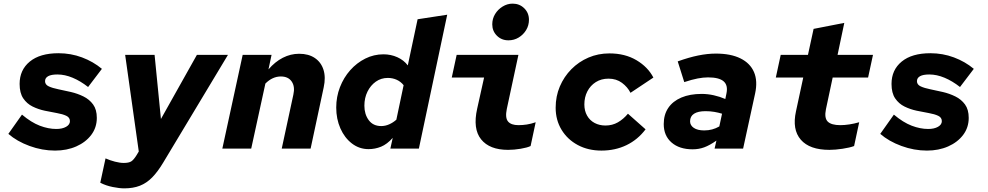

<svg xmlns="http://www.w3.org/2000/svg" viewBox="-20 -818 5440 1057"><path d="M283 11Q212 11 142.5 -14.5Q73 -40 26 -81L101 -187Q152 -144 199 -126Q246 -108 290 -108Q323 -108 344 -120Q365 -132 365 -151Q365 -171 345 -180.5Q325 -190 293.5 -195.5Q262 -201 226.5 -208.5Q191 -216 159.5 -231.5Q128 -247 108 -276.5Q88 -306 88 -356Q88 -433 144 -479Q200 -525 302 -525Q370 -525 431.5 -502Q493 -479 541 -439L465 -339Q423 -372 380 -390Q337 -408 296 -408Q262 -408 245 -398.5Q228 -389 228 -371Q228 -352 248.5 -342.5Q269 -333 301.5 -326.5Q334 -320 370.5 -311.5Q407 -303 439.5 -287Q472 -271 492.5 -243Q513 -215 513 -169Q513 -116 482.5 -75.5Q452 -35 400 -12Q348 11 283 11Z M664 219Q638 219 600.5 211.5Q563 204 532 188L561 54Q586 65 613 72Q640 79 661 79Q689 79 702.5 70.5Q716 62 732 36L744 16L669 -516H831L866 -163L1064 -516H1235L878 78Q848 128 817.5 159Q787 190 750 204.5Q713 219 664 219Z M1204 0 1316 -516H1475L1458 -436Q1494 -478 1537 -500Q1580 -522 1627 -522Q1679 -522 1713.5 -498.5Q1748 -475 1761 -433.5Q1774 -392 1762 -337L1690 0H1531L1595 -297Q1605 -341 1586 -369Q1567 -397 1526 -397Q1480 -397 1441 -358L1363 0Z M2009 3Q1958 3 1917.5 -28Q1877 -59 1854 -111Q1831 -163 1831 -226Q1831 -285 1851.5 -338Q1872 -391 1908 -431.5Q1944 -472 1991 -495.5Q2038 -519 2091 -519Q2132 -519 2167.5 -503Q2203 -487 2225 -458L2279 -712L2442 -737L2286 0H2129L2142 -59Q2111 -24 2078 -10.5Q2045 3 2009 3ZM1986 -236Q1986 -189 2010 -156.5Q2034 -124 2079 -124Q2101 -124 2122.5 -133.5Q2144 -143 2162 -159L2202 -349Q2186 -369 2163.5 -379Q2141 -389 2115 -389Q2078 -389 2049 -368.5Q2020 -348 2003 -313.5Q1986 -279 1986 -236Z M2779 -596Q2741 -596 2715.5 -621.5Q2690 -647 2690 -684Q2690 -715 2705.5 -740.5Q2721 -766 2747 -782Q2773 -798 2802 -798Q2840 -798 2866 -772.5Q2892 -747 2892 -709Q2892 -678 2876.5 -652.5Q2861 -627 2835.5 -611.5Q2810 -596 2779 -596ZM2777 7Q2675 7 2628.5 -51Q2582 -109 2607 -220L2645 -391H2467L2494 -516H2834L2770 -218Q2760 -169 2777 -149Q2794 -129 2834 -129Q2857 -129 2880 -132.5Q2903 -136 2929 -145L2901 -14Q2882 -5 2846 1Q2810 7 2777 7Z M3291 11Q3218 11 3161 -19.5Q3104 -50 3071.5 -103.5Q3039 -157 3039 -225Q3039 -288 3062 -342Q3085 -396 3125.5 -437Q3166 -478 3219.5 -501Q3273 -524 3335 -524Q3421 -524 3484 -486.5Q3547 -449 3577 -391L3451 -307Q3435 -339 3404 -362Q3373 -385 3330 -385Q3290 -385 3260 -366Q3230 -347 3213.5 -315Q3197 -283 3197 -243Q3197 -208 3212 -181.5Q3227 -155 3253.5 -141Q3280 -127 3313 -127Q3351 -127 3381.5 -144.5Q3412 -162 3437 -192L3534 -106Q3491 -49 3429 -19Q3367 11 3291 11Z M3793 4Q3720 4 3677 -33.5Q3634 -71 3634 -135Q3634 -187 3659 -224Q3684 -261 3731 -281Q3778 -301 3843 -301Q3876 -301 3909.5 -293.5Q3943 -286 3973 -273L3979 -302Q3989 -348 3964 -370Q3939 -392 3878 -392Q3852 -392 3820.5 -386Q3789 -380 3747 -366L3711 -480Q3772 -502 3823.5 -512.5Q3875 -523 3921 -523Q4003 -523 4056.5 -496.5Q4110 -470 4131 -421Q4152 -372 4137 -303L4071 0H3914L3924 -44Q3887 -18 3857 -7Q3827 4 3793 4ZM3779 -150Q3779 -128 3799.5 -114Q3820 -100 3857 -100Q3880 -100 3900.5 -105.5Q3921 -111 3940 -122L3955 -192Q3936 -198 3913 -202Q3890 -206 3864 -206Q3823 -206 3801 -192Q3779 -178 3779 -150Z M4546 7Q4437 7 4388.5 -49Q4340 -105 4362 -205L4402 -391H4251L4278 -516H4428L4459 -659L4628 -692L4591 -516H4786L4759 -391H4564L4527 -217Q4517 -168 4537 -148.5Q4557 -129 4606 -129Q4629 -129 4655.5 -133Q4682 -137 4710 -145L4682 -14Q4658 -5 4618 1Q4578 7 4546 7Z M5083 11Q5012 11 4942.5 -14.5Q4873 -40 4826 -81L4901 -187Q4952 -144 4999 -126Q5046 -108 5090 -108Q5123 -108 5144 -120Q5165 -132 5165 -151Q5165 -171 5145 -180.5Q5125 -190 5093.5 -195.5Q5062 -201 5026.5 -208.5Q4991 -216 4959.5 -231.5Q4928 -247 4908 -276.5Q4888 -306 4888 -356Q4888 -433 4944 -479Q5000 -525 5102 -525Q5170 -525 5231.5 -502Q5293 -479 5341 -439L5265 -339Q5223 -372 5180 -390Q5137 -408 5096 -408Q5062 -408 5045 -398.5Q5028 -389 5028 -371Q5028 -352 5048.5 -342.5Q5069 -333 5101.5 -326.5Q5134 -320 5170.5 -311.5Q5207 -303 5239.5 -287Q5272 -271 5292.5 -243Q5313 -215 5313 -169Q5313 -116 5282.5 -75.5Q5252 -35 5200 -12Q5148 11 5083 11Z"/></svg>

Font: Red Hat Mono
Style: Italic
Weight: 300
Italic angle: -12°
Monospace: yes
Designer: Pentagram, MCKL
Foundry: Pentagram, MCKL
Version: Version 1.023